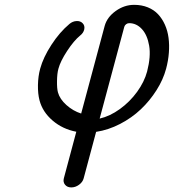

<svg xmlns="http://www.w3.org/2000/svg" viewBox="-20 -559 733 809"><path d="M545.2 -538.6Q576.9 -538.6 602.8 -528.1Q628.7 -517.6 646.1 -498.9Q663.6 -480.2 674.9 -454.8Q686.3 -429.4 690.2 -399.4Q694.1 -369.4 691.5 -336.3Q689 -303.2 679.9 -269.3Q667.7 -223.6 639.6 -179.2Q611.6 -134.8 573.4 -98.5Q535.2 -62.3 485.8 -36.7Q436.5 -11.2 385 -3.4L332.5 192.4Q328.4 208.3 313 219.5Q297.6 230.7 280.5 230.7Q263.4 230.7 254.2 219.5Q244.9 208.3 249 192.4L301.5 -3.9Q243.9 -14.9 201.7 -51Q159.4 -87.2 146.5 -136.2Q139.2 -164.1 139.9 -200.9Q140.6 -237.8 149.2 -269.3Q162.1 -317.1 196.8 -370.4Q231.4 -423.6 272.5 -458Q286.1 -469.5 302.4 -470.3Q318.6 -471.2 328.1 -461.2Q338.1 -451.2 335.1 -435.8Q332 -420.4 317.6 -409.2Q291.3 -387.7 262.8 -344.2Q234.4 -300.8 226.1 -269.3Q220.7 -249.8 220.2 -218.1Q219.7 -186.5 224.1 -169.9Q231.9 -141.4 260 -116.3Q288.1 -91.3 322 -80.6L421.1 -450Q431.2 -486.6 467.4 -512.6Q503.7 -538.6 545.2 -538.6ZM503.7 -446 399.9 -59.3Q443.4 -69.3 485.2 -99.6Q527.1 -129.9 557.6 -171.9Q588.1 -213.9 599.9 -257.8Q616.2 -321.3 608.5 -366.5Q600.8 -411.6 577.9 -436.5Q554.9 -461.4 524.4 -461.4Q517.3 -461.4 511.4 -456.9Q505.4 -452.4 503.7 -446Z"/></svg>

Font: Tecnico
Style: GruesoInclinado
Weight: 700
Italic angle: -15°
Version: Version 1.3